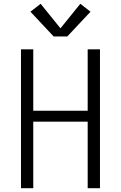

<svg xmlns="http://www.w3.org/2000/svg" viewBox="-20 -996 640 1016"><path d="M91 0V-735H156V-410H444V-735H509V0H444V-352H156V0ZM336 -803H264L141 -934L195 -976L300 -846L405 -976L459 -934Z"/></svg>

Font: Iosevka Custom Light Extended
Style: Regular
Weight: 300
Width: 7
Monospace: yes
Designer: Belleve Invis
Foundry: Belleve Invis
Version: Version 11.2.4; ttfautohint (v1.8.4)